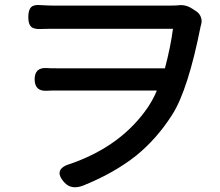

<svg xmlns="http://www.w3.org/2000/svg" viewBox="-20 -736 903 787"><path d="M244 12Q193 -44 273 -66Q480 -139 588 -299Q610 -333 623 -365H216Q186 -365 172 -364Q122 -361 122 -411Q122 -460 171 -457Q185 -456 213 -456H656Q679 -542 689 -618H445H202Q164 -618 146 -617Q118 -616 107 -627Q96 -638 96 -666Q96 -695 107.5 -706.5Q119 -718 147 -715Q181 -713 202 -713H666Q694 -713 708 -714Q739 -719 767 -701L784 -690Q798 -681 803.5 -665.5Q809 -650 804 -634V-633L803 -631Q751 -368 686 -266Q623 -167 538 -98Q447 -26 320 25Q272 43 244 12Z"/></svg>

Font: GenSenRounded TW M
Style: Regular
Weight: 500
Version: Version 1.501;PS 1;hotconv 16.6.51;makeotf.lib2.5.65220